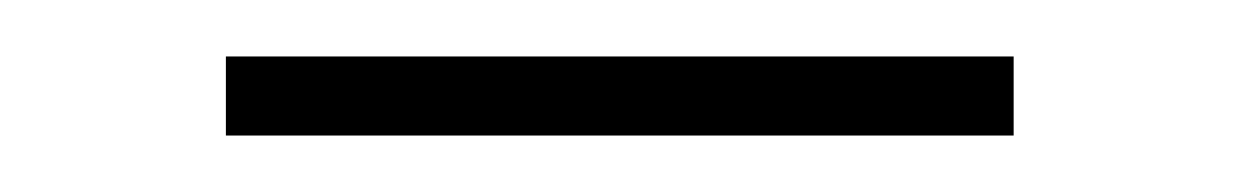

<svg xmlns="http://www.w3.org/2000/svg" viewBox="-20 -290 439 68"><path d="M60 -270H339V-242H60Z"/></svg>

Font: Arima Thin Thin
Style: Regular
Weight: 250
Version: Version 1.100